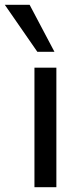

<svg xmlns="http://www.w3.org/2000/svg" viewBox="-51 -777 347 797"><path d="M92 0V-496H183V0ZM104 -562 -31 -757H72L175 -562Z"/></svg>

Font: Nunito Sans 7pt
Style: Regular
Weight: 400
Designer: Vernon Adams
Foundry: Vernon Adams
Version: Version 3.101;gftools[0.9.27]